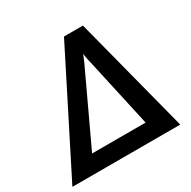

<svg xmlns="http://www.w3.org/2000/svg" viewBox="-203 -877 1025 1032"><g transform="rotate(-30 310.0 -361.0)"><path d="M140 -102.5H472L380 -519.5Q376 -533.5 372.5 -551Q369 -568.5 366 -589.5Q357.5 -568.5 349.8 -550.8Q342 -533 335 -519ZM628 0H-41.5L323.5 -722.5H441Z"/></g></svg>

Font: Lato 2
Style: Bold Italic
Weight: 700
Italic angle: -7°
Designer: Lukasz Dziedzic with Adam Twardoch and Botio Nikoltchev
Foundry: tyPoland Lukasz Dziedzic
Version: Version 2.015; 2015-08-06; http://www.latofonts.com/